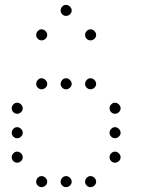

<svg xmlns="http://www.w3.org/2000/svg" viewBox="-20 -793 640 785"><path d="M249 -773Q241 -773 234.5 -766Q228 -759 228 -751V-749Q228 -741 234.5 -734.5Q241 -728 249 -728H251Q259 -728 266 -734.5Q273 -741 273 -749V-751Q273 -759 266 -766Q259 -773 251 -773ZM149 -673Q141 -673 134.5 -666Q128 -659 128 -651V-649Q128 -641 134.5 -634.5Q141 -628 149 -628H151Q159 -628 166 -634.5Q173 -641 173 -649V-651Q173 -659 166 -666Q159 -673 151 -673ZM349 -673Q341 -673 334.5 -666Q328 -659 328 -651V-649Q328 -641 334.5 -634.5Q341 -628 349 -628H351Q359 -628 366 -634.5Q373 -641 373 -649V-651Q373 -659 366 -666Q359 -673 351 -673ZM149 -473Q141 -473 134.5 -466Q128 -459 128 -451V-449Q128 -441 134.5 -434.5Q141 -428 149 -428H151Q159 -428 166 -434.5Q173 -441 173 -449V-451Q173 -459 166 -466Q159 -473 151 -473ZM249 -473Q241 -473 234.5 -466Q228 -459 228 -451V-449Q228 -441 234.5 -434.5Q241 -428 249 -428H251Q259 -428 266 -434.5Q273 -441 273 -449V-451Q273 -459 266 -466Q259 -473 251 -473ZM349 -473Q341 -473 334.5 -466Q328 -459 328 -451V-449Q328 -441 334.5 -434.5Q341 -428 349 -428H351Q359 -428 366 -434.5Q373 -441 373 -449V-451Q373 -459 366 -466Q359 -473 351 -473ZM49 -373Q41 -373 34.5 -366Q28 -359 28 -351V-349Q28 -341 34.5 -334.5Q41 -328 49 -328H51Q59 -328 66 -334.5Q73 -341 73 -349V-351Q73 -359 66 -366Q59 -373 51 -373ZM449 -373Q441 -373 434.5 -366Q428 -359 428 -351V-349Q428 -341 434.5 -334.5Q441 -328 449 -328H451Q459 -328 466 -334.5Q473 -341 473 -349V-351Q473 -359 466 -366Q459 -373 451 -373ZM49 -273Q41 -273 34.5 -266Q28 -259 28 -251V-249Q28 -241 34.5 -234.5Q41 -228 49 -228H51Q59 -228 66 -234.5Q73 -241 73 -249V-251Q73 -259 66 -266Q59 -273 51 -273ZM449 -273Q441 -273 434.5 -266Q428 -259 428 -251V-249Q428 -241 434.5 -234.5Q441 -228 449 -228H451Q459 -228 466 -234.5Q473 -241 473 -249V-251Q473 -259 466 -266Q459 -273 451 -273ZM49 -173Q41 -173 34.5 -166Q28 -159 28 -151V-149Q28 -141 34.5 -134.5Q41 -128 49 -128H51Q59 -128 66 -134.5Q73 -141 73 -149V-151Q73 -159 66 -166Q59 -173 51 -173ZM449 -173Q441 -173 434.5 -166Q428 -159 428 -151V-149Q428 -141 434.5 -134.5Q441 -128 449 -128H451Q459 -128 466 -134.5Q473 -141 473 -149V-151Q473 -159 466 -166Q459 -173 451 -173ZM149 -73Q141 -73 134.5 -66Q128 -59 128 -51V-49Q128 -41 134.5 -34.5Q141 -28 149 -28H151Q159 -28 166 -34.5Q173 -41 173 -49V-51Q173 -59 166 -66Q159 -73 151 -73ZM249 -73Q241 -73 234.5 -66Q228 -59 228 -51V-49Q228 -41 234.5 -34.5Q241 -28 249 -28H251Q259 -28 266 -34.5Q273 -41 273 -49V-51Q273 -59 266 -66Q259 -73 251 -73ZM349 -73Q341 -73 334.5 -66Q328 -59 328 -51V-49Q328 -41 334.5 -34.5Q341 -28 349 -28H351Q359 -28 366 -34.5Q373 -41 373 -49V-51Q373 -59 366 -66Q359 -73 351 -73Z"/></svg>

Font: Doto Rounded Light
Style: Regular
Weight: 300
Monospace: yes
Version: Version 1.000